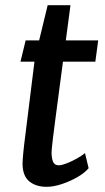

<svg xmlns="http://www.w3.org/2000/svg" viewBox="-20 -713 406 741"><path d="M160 8Q118 8 92.5 -13.5Q67 -35 67 -82Q67 -88.5 67.8 -98.8Q68.5 -109 69.8 -122.8Q71 -136.5 73 -153L113 -475H59L79 -557H131L164 -693H252L234 -557H359L348 -475H223Q213 -399 205.5 -342.5Q198 -286 192.8 -246.2Q187.5 -206.5 184.5 -181.2Q181.5 -156 180.2 -142.5Q179 -129 179 -124Q179 -102.5 184.8 -88.8Q190.5 -75 207 -75Q218 -75 237.2 -82.5Q256.5 -90 276.2 -101Q296 -112 308 -122L322 -64Q308.5 -47 280.5 -30.5Q252.5 -14 219.8 -3Q187 8 160 8Z"/></svg>

Font: Koeln Type Sans
Style: Italic
Weight: 400
Italic angle: -7.5°
Designer: Eben Sorkin
Foundry: Eben Sorkin
Version: Version 2.001